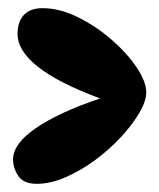

<svg xmlns="http://www.w3.org/2000/svg" viewBox="-20 -577 389 470"><path d="M84 -557Q126 -557 170.5 -535Q215 -513 253 -480Q291 -447 314.5 -412Q338 -377 338 -351Q338 -330 321.5 -301.5Q305 -273 277 -242.5Q249 -212 214 -186Q179 -160 141.5 -143.5Q104 -127 70 -127Q38 -127 25 -146Q12 -165 12 -187Q12 -225 68 -263.5Q124 -302 225 -336Q23 -411 23 -494Q23 -524 38.5 -540.5Q54 -557 84 -557Z"/></svg>

Font: DynaPuff Condensed Medium
Style: Regular
Weight: 500
Width: 3
Designer: Toshi Omagari, Jennifer Daniel
Foundry: Google Fonts
Version: Version 2.000; ttfautohint (v1.8.4.7-5d5b)